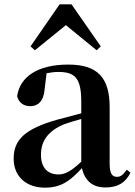

<svg xmlns="http://www.w3.org/2000/svg" viewBox="-20 -850 625 886"><path d="M466 15C522 15 558 -5 582 -53L565 -67C547 -41 535 -34 520 -34C498 -34 486 -48 486 -95V-356C486 -494 428 -552 295 -552C154 -552 72 -496 59 -406C67 -376 89 -360 120 -360C154 -360 182 -382 186 -439L195 -512C215 -516 232 -518 250 -518C327 -518 355 -488 355 -381V-327L245 -298C93 -255 43 -204 43 -118C43 -34 103 16 187 16C263 16 304 -16 358 -74C371 -18 405 15 466 15ZM426 -618 445 -636 310 -830H255L121 -636L141 -618L284 -734ZM355 -104C306 -57 277 -45 250 -45C201 -45 169 -75 169 -136C169 -203 206 -248 277 -277C297 -284 325 -293 355 -301Z"/></svg>

Font: Noto Serif JP
Style: Bold
Weight: 700
Designer: Ryoko NISHIZUKA 西塚涼子 (kana & ideographs); Frank Grießhammer (Latin, Greek & Cyrillic); Wenlong ZHANG 张文龙 (bopomofo); San
Foundry: Adobe
Version: Version 2.001;hotconv 1.1.0;makeotfexe 2.6.0